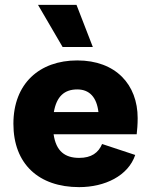

<svg xmlns="http://www.w3.org/2000/svg" viewBox="-20 -758 619 788"><path d="M294 -738H136L237 -565H361ZM305 10C410 10 506 -36 535 -122L399 -167C384 -131 355 -110 305 -110C247 -110 210 -137 200 -207H541C543 -223 545 -248 545 -273C545 -411 455 -510 297 -510C142 -510 35 -415 35 -250C35 -85 139 10 305 10ZM297 -391C348 -391 377 -358 384 -298H201C212 -362 244 -391 297 -391Z"/></svg>

Font: Work Sans
Style: Bold
Weight: 700
Designer: Wei Huang
Foundry: Wei Huang
Version: Version 2.012